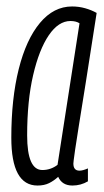

<svg xmlns="http://www.w3.org/2000/svg" viewBox="-20 -564 322 594"><path d="M204 10Q172 10 160 -17Q147 -5 132 2.5Q117 10 96 10Q15 10 15 -138Q15 -259 38 -350.5Q61 -442 103.5 -493Q146 -544 203 -544Q224 -544 243.5 -538.5Q263 -533 279 -524Q259 -394 245.5 -309.5Q232 -225 224 -175.5Q216 -126 212.5 -101.5Q209 -77 208 -68.5Q207 -60 207 -58Q207 -36 226 -36Q236 -36 252 -43V-3Q230 10 204 10ZM158 -54 226 -492Q215 -499 198 -499Q161 -499 131 -455Q101 -411 82.5 -331.5Q64 -252 64 -145Q64 -38 111 -38Q137 -38 158 -54Z"/></svg>

Font: Georama ExtraCondensed Light
Style: Italic
Weight: 300
Width: 2
Italic angle: -9°
Designer: Jean-Baptiste Levee
Foundry: Production Type
Version: Version 1.000